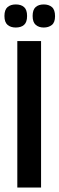

<svg xmlns="http://www.w3.org/2000/svg" viewBox="-28 -845 268 865"><path d="M50 0V-660H157V0ZM169 -721Q147 -721 133 -733Q119 -745 119 -773Q119 -801 132.5 -813Q146 -825 169 -825Q192 -825 206 -813Q220 -801 220 -772Q220 -744 205.5 -732.5Q191 -721 169 -721ZM43 -721Q20 -721 6 -733Q-8 -745 -8 -773Q-8 -801 6 -813Q20 -825 43 -825Q67 -825 80.5 -813Q94 -801 94 -773Q94 -745 80.5 -733Q67 -721 43 -721Z"/></svg>

Font: Bricolage Grotesque 48pt Condensed Medium
Style: Regular
Weight: 500
Width: 3
Designer: Mathieu Triay
Foundry: Atelier Triay
Version: Version 1.001;gftools[0.9.33.dev8+g029e19f]